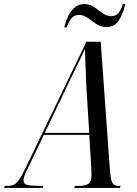

<svg xmlns="http://www.w3.org/2000/svg" viewBox="-77 -918 669 938"><path d="M-57 0 -54 -10H-40Q-22 -10 -9.5 -15.5Q3 -21 16.5 -40.5Q30 -60 49 -100L345 -714H415L459 -100Q463 -45 470.5 -27.5Q478 -10 501 -10H512L509 0H286L289 -10H312Q340 -10 355 -20Q370 -30 370 -59Q370 -67 369.5 -76.5Q369 -86 369 -96L359 -259H137L62 -102Q52 -83 45 -66Q38 -49 38 -36Q38 -20 55 -15Q72 -10 111 -10H135L132 0ZM244 -483 142 -269H359L346 -475Q345 -505 343 -543Q341 -581 340 -618Q339 -655 338 -679Q327 -655 314.5 -629Q302 -603 285 -568.5Q268 -534 244 -483ZM443 -786Q415 -786 393 -801Q371 -816 351.5 -830.5Q332 -845 309 -845Q283 -845 269 -824.5Q255 -804 249 -784H237Q243 -812 255.5 -838Q268 -864 287.5 -881Q307 -898 334 -898Q362 -898 383 -883.5Q404 -869 424 -854Q444 -839 467 -839Q490 -839 503 -856Q516 -873 523 -898H535Q526 -855 505 -820.5Q484 -786 443 -786Z"/></svg>

Font: Noto Serif Display ExtraCondensed
Style: Italic
Weight: 400
Width: 2
Italic angle: -12°
Designer: Monotype Design Team
Foundry: Monotype Imaging Inc.
Version: Version 2.009